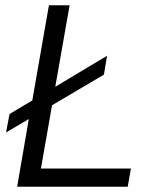

<svg xmlns="http://www.w3.org/2000/svg" viewBox="-20 -706 560 726"><path d="M44.9 0 88.9 -255.9 2.9 -205.1 16.1 -274.9 102.1 -326.2 165 -686H243.2L189 -377.9L384.8 -495.1L373 -423.8L176.8 -308.1L134.8 -68.8H475.1L462.9 0Z"/></svg>

Font: Archivo Light
Style: Italic
Weight: 300
Italic angle: -10°
Designer: Hector Gatti
Foundry: Omnibus-Type
Version: Version 2.001